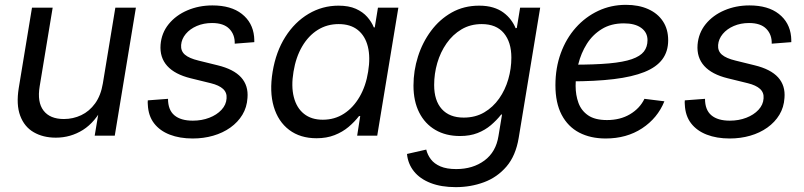

<svg xmlns="http://www.w3.org/2000/svg" viewBox="-20 -561 3326 794"><path d="M210.9 8.3Q158.2 8.3 119.4 -14.2Q80.6 -36.6 63.5 -82.5Q46.4 -128.4 57.6 -197.3L112.3 -529.3H197.8L144 -203.6Q133.3 -138.7 159.9 -103.8Q186.5 -68.8 244.1 -68.8Q282.2 -68.8 315.9 -84.7Q349.6 -100.6 373.3 -133.3Q397 -166 405.3 -215.8L457 -529.3H542L454.6 0H371.6L393.1 -128.4H411.1Q374 -55.7 323 -23.7Q272 8.3 210.9 8.3Z M776.9 11.7Q723.1 11.7 682.1 -4.2Q641.1 -20 617.2 -51Q593.3 -82 591.3 -128.4Q590.8 -132.8 590.8 -137Q590.8 -141.1 591.3 -146L674.8 -152.3Q674.8 -106.4 701.2 -84.2Q727.5 -62 777.3 -62Q814.5 -62 845.5 -74Q876.5 -85.9 896 -106.9Q915.5 -127.9 917 -154.3Q918.9 -178.2 902.3 -193.4Q885.7 -208.5 852.1 -216.8L768.6 -237.3Q703.1 -253.4 671.6 -288.3Q640.1 -323.2 644 -376Q647.9 -424.8 677.7 -461.4Q707.5 -498 755.1 -518.3Q802.7 -538.6 858.4 -538.6Q935.5 -538.6 980.2 -503.4Q1024.9 -468.3 1030.8 -409.7Q1031.2 -403.8 1031.5 -398.4Q1031.7 -393.1 1031.7 -386.7L950.7 -380.4Q951.7 -418 928.2 -441.9Q904.8 -465.8 856.9 -465.8Q822.3 -465.8 793.9 -453.6Q765.6 -441.4 748.3 -420.7Q731 -399.9 729 -375Q727.1 -350.1 744.6 -335Q762.2 -319.8 800.8 -310.5L879.9 -291Q946.3 -274.9 977.1 -241Q1007.8 -207 1003.4 -155.8Q1001 -117.2 982.4 -86.4Q963.9 -55.7 932.6 -33.4Q901.4 -11.2 861.6 0.2Q821.8 11.7 776.9 11.7Z M1289.1 10.7Q1221.7 10.7 1176 -23.7Q1130.4 -58.1 1112.1 -119.9Q1093.8 -181.6 1107.4 -264.2Q1121.1 -347.2 1159.9 -408.4Q1198.7 -469.7 1255.9 -503.7Q1313 -537.6 1379.9 -537.6Q1422.4 -537.6 1451.4 -524.7Q1480.5 -511.7 1498.5 -491.2Q1516.6 -470.7 1525.9 -447.8H1529.8L1543 -529.3H1627.4L1540 0H1457L1469.7 -81.1H1464.8Q1446.3 -57.1 1421.4 -36.1Q1396.5 -15.1 1363.5 -2.2Q1330.6 10.7 1289.1 10.7ZM1314.9 -65.9Q1363.8 -65.9 1402.3 -90.8Q1440.9 -115.7 1467 -160.6Q1493.2 -205.6 1502.4 -264.6Q1512.2 -324.2 1501.2 -368.4Q1490.2 -412.6 1459.7 -437Q1429.2 -461.4 1380.4 -461.4Q1332.5 -461.4 1293.9 -437.3Q1255.4 -413.1 1229.5 -368.9Q1203.6 -324.7 1193.8 -264.6Q1183.6 -204.1 1195.1 -159.4Q1206.5 -114.7 1237.1 -90.3Q1267.6 -65.9 1314.9 -65.9Z M1864.7 212.9Q1804.7 212.9 1760.7 195.8Q1716.8 178.7 1691.9 147.7Q1667 116.7 1663.1 75.7L1742.7 57.6Q1748 79.6 1762 97.9Q1775.9 116.2 1801.5 127.2Q1827.1 138.2 1866.7 138.2Q1935.5 138.2 1983.4 102.8Q2031.2 67.4 2041.5 1L2056.2 -87.9L2052.2 -86.9Q2033.7 -63.5 2009.8 -43.2Q1985.8 -22.9 1954.6 -10.7Q1923.3 1.5 1882.3 1.5Q1823.7 1.5 1780.5 -23.7Q1737.3 -48.8 1713.6 -95.7Q1689.9 -142.6 1689.9 -207Q1689.9 -268.6 1708.5 -327.1Q1727.1 -385.7 1762.5 -433.3Q1797.9 -481 1848.1 -509.3Q1898.4 -537.6 1961.4 -537.6Q1994.1 -537.6 2019 -530Q2043.9 -522.5 2062 -509Q2080.1 -495.6 2092.5 -479Q2105 -462.4 2112.3 -444.3L2117.2 -445.3L2130.9 -529.3H2213.9L2125 9.3Q2112.8 83 2074.5 127.7Q2036.1 172.4 1981.4 192.6Q1926.8 212.9 1864.7 212.9ZM1897.5 -74.7Q1945.8 -74.7 1982.4 -96.2Q2019 -117.7 2044.2 -153.6Q2069.3 -189.5 2082 -233.4Q2094.7 -277.3 2094.7 -322.8Q2094.7 -386.7 2063.5 -424.1Q2032.2 -461.4 1972.2 -461.4Q1925.3 -461.4 1888.7 -439.7Q1852.1 -418 1826.7 -381.6Q1801.3 -345.2 1788.3 -300.5Q1775.4 -255.9 1775.4 -209.5Q1775.4 -145 1807.1 -109.9Q1838.9 -74.7 1897.5 -74.7Z M2484.9 11.7Q2421.9 11.7 2375.2 -12.7Q2328.6 -37.1 2302.7 -86.2Q2276.9 -135.3 2276.9 -208.5Q2276.9 -280.3 2299.1 -341.1Q2321.3 -401.9 2361.1 -446.5Q2400.9 -491.2 2453.9 -516.1Q2506.8 -541 2568.4 -541Q2621.1 -541 2660.4 -523.4Q2699.7 -505.9 2721.4 -473.1Q2743.2 -440.4 2743.2 -394.5Q2743.2 -348.1 2719 -315.7Q2694.8 -283.2 2645 -263.2Q2595.2 -243.2 2518.8 -233.9Q2442.4 -224.6 2337.9 -224.6L2349.6 -293.5Q2439 -293.5 2498.5 -298.8Q2558.1 -304.2 2593 -316.4Q2627.9 -328.6 2642.8 -347.9Q2657.7 -367.2 2657.7 -395Q2657.7 -426.8 2631.8 -445.6Q2606 -464.4 2560.1 -464.4Q2506.8 -464.4 2468.8 -440.9Q2430.7 -417.5 2406.7 -379.4Q2382.8 -341.3 2371.6 -295.9Q2360.4 -250.5 2360.4 -206.1Q2360.4 -168 2372.1 -135.7Q2383.8 -103.5 2412.1 -84Q2440.4 -64.5 2490.2 -64.5Q2544.9 -64.5 2585.4 -88.6Q2626 -112.8 2645 -152.3L2727.5 -142.1Q2699.2 -72.3 2635.3 -30.3Q2571.3 11.7 2484.9 11.7Z M2997.6 11.7Q2943.8 11.7 2902.8 -4.2Q2861.8 -20 2837.9 -51Q2814 -82 2812 -128.4Q2811.5 -132.8 2811.5 -137Q2811.5 -141.1 2812 -146L2895.5 -152.3Q2895.5 -106.4 2921.9 -84.2Q2948.2 -62 2998 -62Q3035.2 -62 3066.2 -74Q3097.2 -85.9 3116.7 -106.9Q3136.2 -127.9 3137.7 -154.3Q3139.6 -178.2 3123 -193.4Q3106.4 -208.5 3072.8 -216.8L2989.3 -237.3Q2923.8 -253.4 2892.3 -288.3Q2860.8 -323.2 2864.7 -376Q2868.7 -424.8 2898.4 -461.4Q2928.2 -498 2975.8 -518.3Q3023.4 -538.6 3079.1 -538.6Q3156.2 -538.6 3200.9 -503.4Q3245.6 -468.3 3251.5 -409.7Q3252 -403.8 3252.2 -398.4Q3252.4 -393.1 3252.4 -386.7L3171.4 -380.4Q3172.4 -418 3148.9 -441.9Q3125.5 -465.8 3077.6 -465.8Q3043 -465.8 3014.6 -453.6Q2986.3 -441.4 2969 -420.7Q2951.7 -399.9 2949.7 -375Q2947.8 -350.1 2965.3 -335Q2982.9 -319.8 3021.5 -310.5L3100.6 -291Q3167 -274.9 3197.8 -241Q3228.5 -207 3224.1 -155.8Q3221.7 -117.2 3203.1 -86.4Q3184.6 -55.7 3153.3 -33.4Q3122.1 -11.2 3082.3 0.2Q3042.5 11.7 2997.6 11.7Z"/></svg>

Font: Inter 24pt
Style: Italic
Weight: 400
Italic angle: -9.3988°
Designer: Rasmus Andersson
Foundry: rsms
Version: Version 4.001;git-66647c0bb